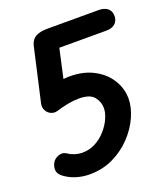

<svg xmlns="http://www.w3.org/2000/svg" viewBox="-127 -769 758 865"><g transform="rotate(-20 252.0 -337.0)"><path d="M156 4Q119 4 87 -7Q55 -18 32 -37Q14 -52 15 -72Q16 -92 27 -107Q39 -121 57.5 -126Q76 -131 94 -118Q105 -110 123 -104.5Q141 -99 157 -99Q192 -99 221 -114.5Q250 -130 271.5 -154.5Q293 -179 305 -206Q317 -233 317 -255Q317 -285 297.5 -309.5Q278 -334 225 -334Q200 -334 171.5 -328.5Q143 -323 114 -314L88 -413Q125 -427 158 -434.5Q191 -442 221 -442Q287 -442 335.5 -416Q384 -390 410 -348Q436 -306 436 -257Q436 -217 416 -171.5Q396 -126 358.5 -86Q321 -46 269.5 -21Q218 4 156 4ZM58 -371 116 -627Q123 -655 143.5 -666.5Q164 -678 201 -678L232 -628L173 -361L114 -314Q99 -310 84.5 -316.5Q70 -323 62 -338Q54 -353 58 -371ZM504 -628Q504 -607 489.5 -593Q475 -579 446 -579H183L201 -678H446Q472 -678 488 -665.5Q504 -653 504 -628Z"/></g></svg>

Font: Edu QLD Beginner
Style: Bold
Weight: 700
Designer: Tina and Corey Anderson
Foundry: Google for Education
Version: Version 1.003